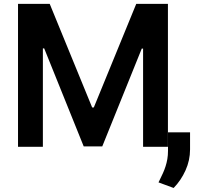

<svg xmlns="http://www.w3.org/2000/svg" viewBox="-20 -747 1004 977"><path d="M834.5 0H708.1V-499.6H701.3L500.4 -2.1H405.9L204.9 -500.7H198.2V0H71.7V-727.3H233L448.9 -200.3H457.4L673.3 -727.3H834.5ZM863.6 209.5 786.6 181.1 793.7 166.5Q801.8 150.2 809.3 133.7Q816.8 117.2 822.4 99.6Q828.1 82 831.5 62.5Q834.9 43 834.9 20.2V-73.5H947.1V13.5Q947.1 68.9 924 120Q900.9 171.2 863.6 209.5Z"/></svg>

Font: Linik Sans SemiBold
Style: Regular
Weight: 600
Designer: Fonts by Rasmus Andersson / Changes by Cristiano Sobral with parts from Marc Monis
Foundry: rsms
Version: Version 3.020; ttfautohint (v1.6)